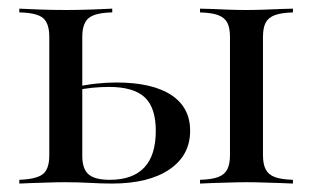

<svg xmlns="http://www.w3.org/2000/svg" viewBox="-20 -435 740 455"><path d="M454 0V-8.9Q481.5 -9.7 496.8 -15.3Q512.1 -21 518.5 -33.5Q525 -46 525 -66.9V-347.6Q525 -369.4 518.5 -381.5Q512.1 -393.5 496.8 -399.2Q481.5 -404.8 454 -405.6V-414.5Q464.5 -414.5 482.7 -413.7Q500.8 -412.9 522.2 -412.1Q543.5 -411.3 563.7 -411.3Q583.9 -411.3 605.6 -412.1Q627.4 -412.9 645.6 -413.7Q663.7 -414.5 674.2 -414.5V-405.6Q646.8 -404.8 631.5 -399.2Q616.1 -393.5 609.7 -381.5Q603.2 -369.4 603.2 -347.6V-66.9Q603.2 -46 609.7 -33.5Q616.1 -21 631.5 -15.3Q646.8 -9.7 674.2 -8.9V0Q663.7 -0.8 645.6 -1.2Q627.4 -1.6 606 -2.4Q584.7 -3.2 564.5 -3.2Q544.4 -3.2 522.6 -2.4Q500.8 -1.6 482.7 -1.2Q464.5 -0.8 454 0ZM25.8 0V-8.9Q66.9 -10.5 81.9 -22.6Q96.8 -34.7 96.8 -66.9V-347.6Q96.8 -379.8 81.9 -392.3Q66.9 -404.8 25.8 -405.6V-414.5Q41.1 -413.7 72.2 -412.5Q103.2 -411.3 136.3 -411.3Q166.9 -411.3 199.2 -412.5Q231.5 -413.7 246 -414.5V-405.6Q205.6 -404.8 190.3 -392.3Q175 -379.8 175 -347.6V-65.3Q175 -34.7 189.9 -21.8Q204.8 -8.9 240.3 -8.9Q294.4 -8.9 321.8 -37.9Q349.2 -66.9 349.2 -125Q349.2 -179.8 323 -204.4Q296.8 -229 237.9 -229Q218.5 -229 198.4 -227Q178.2 -225 157.3 -220.2V-228.2Q181.5 -233.9 206.5 -236.7Q231.5 -239.5 255.6 -239.5Q340.3 -239.5 385.5 -210.1Q430.6 -180.6 430.6 -125Q430.6 -66.9 381.5 -33.5Q332.3 0 245.2 0Q222.6 0 193.1 -1.6Q163.7 -3.2 133.1 -3.2Q114.5 -3.2 93.5 -2.4Q72.6 -1.6 54.8 -1.2Q37.1 -0.8 25.8 0Z"/></svg>

Font: Playfair 144pt
Style: Regular
Weight: 400
Designer: Claus Eggers Sørensen
Foundry: Claus Eggers Sørensen
Version: Version 2.001;gftools[0.9.30]